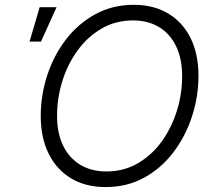

<svg xmlns="http://www.w3.org/2000/svg" viewBox="-20 -757 872 787"><path d="M413.1 9.8Q331.5 9.8 272 -25.6Q212.4 -61 179.7 -126.5Q147 -191.9 147 -281.2Q147 -366.7 173.6 -448.2Q200.2 -529.8 250.2 -595Q300.3 -660.2 370.8 -698.7Q441.4 -737.3 528.3 -737.3Q609.4 -737.3 668.9 -701.9Q728.5 -666.5 761 -601.3Q793.5 -536.1 793.5 -446.3Q793.5 -360.8 766.8 -279.3Q740.2 -197.8 690.4 -132.3Q640.6 -66.9 570.6 -28.6Q500.5 9.8 413.1 9.8ZM415.5 -54.2Q487.8 -54.2 545.4 -87.9Q603 -121.6 643.3 -177.7Q683.6 -233.9 705.1 -303.2Q726.6 -372.6 726.6 -444.3Q726.6 -517.1 701.4 -568.4Q676.3 -619.6 631.1 -646.5Q585.9 -673.3 525.9 -673.3Q453.6 -673.3 396 -639.6Q338.4 -606 297.6 -549.6Q256.8 -493.2 235.4 -424.1Q213.9 -355 213.9 -283.2Q213.9 -210.4 239 -159.4Q264.2 -108.4 309.6 -81.3Q355 -54.2 415.5 -54.2ZM101.1 -586.4 142.6 -727.5H211.9L147.9 -586.4Z"/></svg>

Font: Inter 17pt Light
Style: Italic
Weight: 300
Italic angle: -9.3988°
Version: Version 4.001;git-66647c0bb